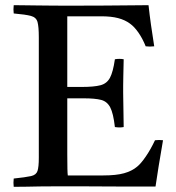

<svg xmlns="http://www.w3.org/2000/svg" viewBox="-20 -721 680 742"><path d="M33 1Q31 -14 33 -31Q80 -36 100 -40.5Q120 -45 125 -60.5Q130 -76 130 -111V-576Q130 -618 125 -636Q120 -654 99.5 -659.5Q79 -665 33 -669Q31 -684 33 -701Q59 -701 78.5 -700.5Q98 -700 118 -700Q138 -700 166 -699.5Q194 -699 237 -699Q316 -699 385 -699.5Q454 -700 500 -700.5Q546 -701 554 -701Q558 -664 563.5 -625Q569 -586 576 -542Q559 -540 543 -542Q531 -572 515 -595Q499 -618 482 -630Q463 -644 436.5 -651Q410 -658 371 -658H240V-385H295Q343 -385 368 -391.5Q393 -398 405 -420.5Q417 -443 424 -492Q442 -495 458 -492Q457 -448 456.5 -424.5Q456 -401 456 -390Q456 -379 456 -372Q456 -366 456 -362L458 -230Q443 -227 424 -230Q418 -283 406 -306Q394 -329 370.5 -335Q347 -341 304 -341H240V-124Q240 -90 240.5 -69.5Q241 -49 242 -43H379Q429 -43 459.5 -51.5Q490 -60 510 -77Q524 -88 543 -115.5Q562 -143 579 -179Q595 -181 610 -179Q600 -123 593 -78Q586 -33 581 0Q536 0 483 0Q430 0 377 -0.5Q324 -1 280.5 -1Q237 -1 211 -1Q164 -1 134.5 -0.5Q105 0 82.5 0.5Q60 1 33 1Z"/></svg>

Font: Tiro Tamil
Style: Regular
Weight: 400
Designer: Tamil: Fernando Mello & Fiona Ross. Latin: John Hudson.
Foundry: Tiro Typeworks Ltd.
Version: Version 1.52